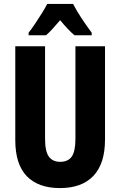

<svg xmlns="http://www.w3.org/2000/svg" viewBox="-20 -950 614 980"><path d="M516 -238Q516 -115 457 -52.5Q398 10 286 10Q176 10 117 -50.5Q58 -111 58 -235V-714H210V-241Q210 -177 229.5 -150.5Q249 -124 287 -124Q327 -124 346 -150.5Q365 -177 365 -242V-714H516ZM353 -930Q370 -897 394.5 -859.5Q419 -822 448 -783V-770H360Q329 -796 287 -847Q266 -822 247.5 -802Q229 -782 215 -770H126V-783Q141 -802 159.5 -829.5Q178 -857 195 -884.5Q212 -912 221 -930Z"/></svg>

Font: Noto Sans ExtraCondensed ExtraBold
Style: Regular
Weight: 800
Width: 2
Designer: Monotype Design Team
Foundry: Monotype Imaging Inc.
Version: Version 2.013; ttfautohint (v1.8.4.7-5d5b)